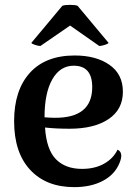

<svg xmlns="http://www.w3.org/2000/svg" viewBox="-20 -755 561 789"><path d="M146 -566Q138 -566 124 -570.5Q110 -575 109 -579L236 -731Q245 -735 267.5 -735Q290 -735 299 -731L426 -579Q425 -575 410.5 -570.5Q396 -566 388 -566L268 -650ZM463 -140Q489 -128 471 -85Q452 -38 403 -12Q354 14 285 14Q170 14 104 -57Q38 -128 38 -257Q38 -384 102.5 -455.5Q167 -527 287 -527Q375 -527 430 -488.5Q485 -450 485 -378Q485 -305 426 -265.5Q367 -226 266 -226Q209 -226 165 -231Q171 -140 210 -100.5Q249 -61 317 -61Q370 -61 408 -82.5Q446 -104 463 -140ZM283 -485Q227 -485 195 -429Q163 -373 163 -273Q187 -271 203 -271Q359 -269 359 -397Q359 -485 283 -485Z"/></svg>

Font: Arima Koshi Semi Bold
Style: Regular
Weight: 600
Designer: Joana Correia and Natanael Gama
Foundry: NDISCOVER
Version: Version 1.019;PS 001.019;hotconv 1.0.88;makeotf.lib2.5.64775